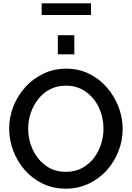

<svg xmlns="http://www.w3.org/2000/svg" viewBox="-20 -1127 792 1152"><path d="M375 5Q299 5 236.5 -25Q174 -55 129 -106.5Q84 -158 59.5 -222.5Q35 -287 35 -355Q35 -426 61 -490.5Q87 -555 133 -605.5Q179 -656 241.5 -685.5Q304 -715 377 -715Q453 -715 515.5 -684Q578 -653 622.5 -601Q667 -549 691.5 -485Q716 -421 716 -354Q716 -283 690.5 -218.5Q665 -154 619 -103.5Q573 -53 510.5 -24Q448 5 375 5ZM149 -355Q149 -288 177 -228.5Q205 -169 255.5 -132.5Q306 -96 376 -96Q429 -96 471 -118Q513 -140 542 -177.5Q571 -215 586 -261Q601 -307 601 -355Q601 -422 573.5 -481Q546 -540 495 -576.5Q444 -613 376 -613Q322 -613 280 -591Q238 -569 209 -532Q180 -495 164.5 -449Q149 -403 149 -355ZM327 -801V-916H426V-801ZM230 -1037V-1107H526V-1037Z"/></svg>

Font: Raleway SemiBold
Style: Regular
Weight: 600
Designer: Matt McInerney, Pablo Impallari, Rodrigo Fuenzalida
Foundry: Matt McInerney, Pablo Impallari, Rodrigo Fuenzalida
Version: Version 4.026